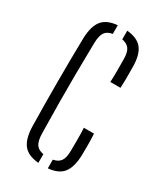

<svg xmlns="http://www.w3.org/2000/svg" viewBox="-159 -669 627 737"><g transform="rotate(30 154.5 -300.0)"><path d="M49 -101.5Q47 -194.5 47 -299.2Q47 -404 49 -497.5Q51 -550 71.5 -575.5Q92 -601 138.5 -605V-566.5Q115.5 -563 105.5 -548.5Q95.5 -534 94.5 -502Q93 -425 92.5 -362.5Q92 -300 92.5 -237.8Q93 -175.5 94.5 -98.5Q95.5 -66.5 105.5 -52Q115.5 -37.5 138.5 -33.5V5Q92 1 71.5 -24.2Q51 -49.5 49 -101.5ZM222.5 -402Q224 -430 223.8 -456Q223.5 -482 223.5 -502Q223.5 -534 213.2 -548.2Q203 -562.5 180.5 -566.5V-605Q226.5 -601 247 -575.8Q267.5 -550.5 268.5 -498.5Q268.5 -478.5 268.8 -453.8Q269 -429 267.5 -402ZM180.5 5V-33.5Q203 -37.5 213.2 -52Q223.5 -66.5 223.5 -98.5Q223.5 -119 223.8 -144Q224 -169 222.5 -199H267.5Q269 -172.5 269 -147.2Q269 -122 268.5 -101.5Q266.5 -49.5 246.2 -24.2Q226 1 180.5 5Z"/></g></svg>

Font: Big Shoulders Stencil Display Light
Style: Regular
Weight: 300
Designer: Patric King
Foundry: XO Type Co
Version: Version 1.000